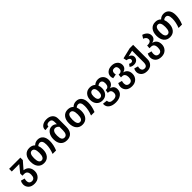

<svg xmlns="http://www.w3.org/2000/svg" viewBox="512 -2782 5026 5026"><g transform="rotate(-45 3025.5 -268.5)"><path d="M310 -236Q404 -226 454 -164.5Q504 -103 504 -11Q504 89 440 154.5Q376 220 267 220Q158 220 98 162.5Q38 105 38 19Q38 -37 68 -92L178 -62Q165 -26 165 17Q165 66 191.5 94.5Q218 123 267 123Q371 123 371 -15Q371 -156 253 -156H188V-240L345 -430H69V-529H485V-438Z M1136 -544Q1230 -544 1285 -478.5Q1340 -413 1340 -288Q1340 -150 1278 0H1150Q1210 -155 1210 -286Q1210 -447 1117 -447Q1070 -447 1031 -411Q1057 -348 1057 -265Q1057 -136 995.5 -60.5Q934 15 826 15Q718 15 656.5 -59Q595 -133 595 -265Q595 -393 657 -468.5Q719 -544 827 -544Q926 -544 985 -482Q1047 -544 1136 -544ZM925 -265Q925 -447 827 -447Q727 -447 727 -265Q727 -82 826 -82Q925 -82 925 -265Z M1677 -757Q1781 -757 1844 -702Q1907 -647 1907 -553V-252Q1907 -122 1846.5 -53Q1786 16 1675 16Q1560 16 1498 -55Q1436 -126 1436 -257Q1436 -372 1492.5 -450.5Q1549 -529 1646 -529Q1721 -529 1779 -471V-557Q1779 -664 1677 -664Q1631 -664 1606 -645Q1581 -626 1581 -596Q1581 -591 1582 -586L1460 -573Q1456 -585 1456 -597Q1456 -668 1518 -712.5Q1580 -757 1677 -757ZM1675 -81Q1779 -81 1779 -254V-375Q1733 -433 1673 -433Q1625 -433 1598 -388Q1571 -343 1571 -257Q1571 -163 1597 -122Q1623 -81 1675 -81Z M2559 -544Q2653 -544 2708 -478.5Q2763 -413 2763 -288Q2763 -150 2701 0H2573Q2633 -155 2633 -286Q2633 -447 2540 -447Q2493 -447 2454 -411Q2480 -348 2480 -265Q2480 -136 2418.5 -60.5Q2357 15 2249 15Q2141 15 2079.5 -59Q2018 -133 2018 -265Q2018 -393 2080 -468.5Q2142 -544 2250 -544Q2349 -544 2408 -482Q2470 -544 2559 -544ZM2348 -265Q2348 -447 2250 -447Q2150 -447 2150 -265Q2150 -82 2249 -82Q2348 -82 2348 -265Z M3426 -154Q3553 -121 3553 3Q3553 104 3477 162Q3401 220 3276 220Q3156 220 3083 168.5Q3010 117 3010 29Q3010 14 3013 3L3141 18V23Q3141 123 3276 123Q3419 123 3419 -1Q3419 -51 3393 -79.5Q3367 -108 3320 -108H3301L3315 -200H3334Q3382 -200 3408.5 -233.5Q3435 -267 3435 -332Q3435 -390 3412 -419Q3389 -448 3351 -448Q3304 -448 3263 -417Q3284 -367 3284 -304Q3284 -200 3226 -132Q3168 -64 3065 -64Q2962 -64 2903 -130.5Q2844 -197 2844 -305Q2844 -408 2904 -476Q2964 -544 3066 -544Q3158 -544 3217 -487Q3280 -544 3368 -544Q3453 -544 3508 -487Q3563 -430 3563 -342Q3563 -265 3526 -218Q3489 -171 3426 -154ZM3065 -158Q3111 -158 3135 -195.5Q3159 -233 3159 -304Q3159 -375 3135 -412.5Q3111 -450 3066 -450Q3021 -450 2996.5 -412.5Q2972 -375 2972 -305Q2972 -234 2996 -196Q3020 -158 3065 -158Z M3964 -202Q4029 -191 4071.5 -140Q4114 -89 4114 -5Q4114 92 4050.5 156Q3987 220 3877 220Q3766 220 3705.5 161.5Q3645 103 3645 16Q3645 -42 3676 -97L3785 -68Q3772 -27 3772 15Q3772 65 3799 94Q3826 123 3877 123Q3981 123 3981 -16Q3981 -76 3954.5 -113.5Q3928 -151 3873 -151H3832L3840 -246H3874Q3914 -246 3939 -272Q3964 -298 3964 -347Q3964 -394 3941.5 -421Q3919 -448 3874 -448Q3829 -448 3806 -423.5Q3783 -399 3783 -359Q3783 -330 3791 -301L3673 -280Q3655 -324 3655 -364Q3655 -442 3715.5 -493Q3776 -544 3874 -544Q3972 -544 4033 -491Q4094 -438 4094 -358Q4094 -295 4059.5 -256Q4025 -217 3964 -202Z M4532 -529H4660V4Q4660 98 4600.5 159Q4541 220 4436 220Q4333 220 4274 164.5Q4215 109 4215 30Q4215 -23 4243 -71L4352 -40Q4342 -13 4342 27Q4342 71 4367 97Q4392 123 4436 123Q4486 123 4509 89Q4532 55 4532 1V-439L4361 -399Q4409 -388 4437 -356Q4465 -324 4465 -281Q4465 -220 4423 -181.5Q4381 -143 4310 -143Q4235 -143 4186 -187L4234 -253Q4265 -233 4297 -233Q4323 -233 4338.5 -248Q4354 -263 4354 -289Q4354 -325 4323 -344.5Q4292 -364 4251 -367L4232 -457Z M5049 -211Q5119 -198 5160.5 -146.5Q5202 -95 5202 -8Q5202 90 5138.5 155Q5075 220 4967 220Q4858 220 4799 162.5Q4740 105 4740 17Q4740 -44 4769 -97L4880 -68Q4867 -27 4867 16Q4867 65 4892.5 94Q4918 123 4967 123Q5069 123 5069 -18Q5069 -163 4954 -163H4899L4907 -257H4947Q4994 -257 5023 -281Q5052 -305 5052 -347Q5052 -422 4957 -457L5013 -545Q5083 -526 5131 -478Q5179 -430 5179 -358Q5179 -242 5049 -211Z M5799 -544Q5893 -544 5948 -478.5Q6003 -413 6003 -288Q6003 -150 5941 0H5813Q5873 -155 5873 -286Q5873 -447 5780 -447Q5733 -447 5694 -411Q5720 -348 5720 -265Q5720 -136 5658.5 -60.5Q5597 15 5489 15Q5381 15 5319.5 -59Q5258 -133 5258 -265Q5258 -393 5320 -468.5Q5382 -544 5490 -544Q5589 -544 5648 -482Q5710 -544 5799 -544ZM5588 -265Q5588 -447 5490 -447Q5390 -447 5390 -265Q5390 -82 5489 -82Q5588 -82 5588 -265Z"/></g></svg>

Font: FiraGO Medium
Style: Regular
Weight: 500
Designer: bBox Type
Foundry: bBox Type GmbH
Version: Version 1.001;PS 001.001;hotconv 1.0.88;makeotf.lib2.5.64775